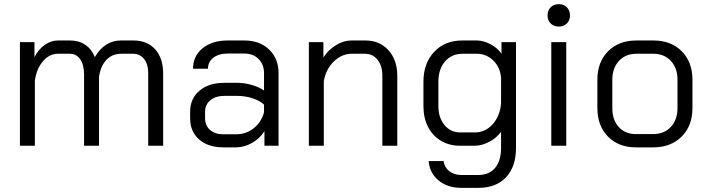

<svg xmlns="http://www.w3.org/2000/svg" viewBox="-20 -702 3412 925"><path d="M766 -347V0H694V-349Q694 -393 674 -418Q654 -443 621 -443H564Q521 -443 493 -414Q465 -385 457 -332V0H385V-343Q385 -390 366.5 -416.5Q348 -443 316 -443H259Q218 -443 187 -407Q156 -371 148 -313V0H76V-499H146V-427Q166 -465 196 -486Q226 -507 259 -507H318Q360 -507 390.5 -486.5Q421 -466 437 -427Q460 -467 492 -487Q524 -507 562 -507H623Q689 -507 727.5 -464.5Q766 -422 766 -347Z M896 -132V-164Q896 -227 941 -265Q986 -303 1060 -303H1124Q1157 -303 1192 -293Q1227 -283 1252 -266V-349Q1252 -391 1226 -417.5Q1200 -444 1157 -444H1077Q1034 -444 1008 -424Q982 -404 982 -371H910Q910 -432 956 -469.5Q1002 -507 1077 -507H1157Q1231 -507 1276.5 -463.5Q1322 -420 1322 -349V0H1254V-70Q1231 -34 1193.5 -13Q1156 8 1116 8H1056Q983 8 939.5 -30Q896 -68 896 -132ZM1118 -55Q1165 -55 1202 -84Q1239 -113 1252 -161V-198Q1232 -217 1196.5 -228.5Q1161 -240 1124 -240H1060Q1019 -240 993.5 -219Q968 -198 968 -164V-132Q968 -97 992 -76Q1016 -55 1056 -55Z M1468 -499H1538V-425Q1561 -461 1598 -484Q1635 -507 1672 -507H1740Q1809 -507 1851.5 -460Q1894 -413 1894 -337V0H1822V-339Q1822 -385 1799 -414Q1776 -443 1738 -443H1674Q1627 -443 1588.5 -406Q1550 -369 1540 -311V0H1468Z M2045 74H2117Q2121 104 2144.5 122.5Q2168 141 2202 141H2285Q2337 141 2365.5 106.5Q2394 72 2394 10V-67Q2372 -37 2336.5 -18.5Q2301 0 2268 0H2195Q2144 0 2104 -24Q2064 -48 2042 -91Q2020 -134 2020 -191V-308Q2020 -397 2071.5 -452Q2123 -507 2207 -507H2277Q2309 -507 2343 -489Q2377 -471 2396 -443V-499H2466V10Q2466 101 2418 152Q2370 203 2285 203H2202Q2136 203 2093 167.5Q2050 132 2045 74ZM2268 -64Q2318 -64 2353.5 -103.5Q2389 -143 2394 -204V-327Q2390 -378 2356.5 -410.5Q2323 -443 2277 -443H2209Q2156 -443 2124 -406Q2092 -369 2092 -308V-191Q2092 -135 2121.5 -99.5Q2151 -64 2197 -64Z M2618 -628Q2618 -652 2633 -667Q2648 -682 2672 -682Q2696 -682 2711 -667Q2726 -652 2726 -628Q2726 -604 2711 -589Q2696 -574 2672 -574Q2648 -574 2633 -589Q2618 -604 2618 -628ZM2636 -499H2708V0H2636Z M2858 -181V-318Q2858 -403 2909.5 -455Q2961 -507 3046 -507H3128Q3213 -507 3264.5 -455Q3316 -403 3316 -318V-181Q3316 -96 3264 -44Q3212 8 3126 8H3044Q2960 8 2909 -44Q2858 -96 2858 -181ZM3126 -56Q3180 -56 3212 -90.5Q3244 -125 3244 -181V-318Q3244 -374 3212 -408.5Q3180 -443 3128 -443H3046Q2994 -443 2962 -408.5Q2930 -374 2930 -318V-181Q2930 -124 2961 -90Q2992 -56 3044 -56Z"/></svg>

Font: Bai Jamjuree
Style: Regular
Weight: 400
Designer: Katatrad Aksorn Co.,Ltd.
Foundry: Cadson Demak Co.,Ltd.
Version: Version 1.000; ttfautohint (v1.6)